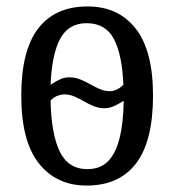

<svg xmlns="http://www.w3.org/2000/svg" viewBox="-20 -566 541 596"><path d="M249 10Q155 10 100.5 -59Q46 -128 46 -269Q46 -409 98.5 -477.5Q151 -546 252 -546Q347 -546 401 -477.5Q455 -409 455 -269Q455 -128 402.5 -59Q350 10 249 10ZM251 -41Q291 -41 315 -65Q339 -89 351 -136.5Q363 -184 364 -253Q346 -242 332.5 -236Q319 -230 305 -230Q287 -230 271 -236.5Q255 -243 240.5 -251.5Q226 -260 211 -266.5Q196 -273 180 -273Q170 -273 159 -269Q148 -265 137 -254Q139 -150 165.5 -95.5Q192 -41 251 -41ZM321 -283Q331 -283 341.5 -287.5Q352 -292 363 -303Q359 -398 333 -446Q307 -494 249 -494Q193 -494 167 -446Q141 -398 137 -303Q155 -315 168 -320.5Q181 -326 195 -326Q213 -326 229 -319.5Q245 -313 260 -304.5Q275 -296 290 -289.5Q305 -283 321 -283Z"/></svg>

Font: Noto Serif Condensed
Style: Regular
Weight: 400
Width: 3
Designer: Monotype Design Team
Foundry: Monotype Imaging Inc.
Version: Version 2.015